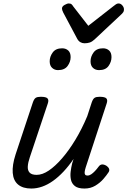

<svg xmlns="http://www.w3.org/2000/svg" viewBox="-20 -1074 736 1109"><path d="M161 15Q112 15 84.5 -8Q57 -31 53.5 -75.5Q50 -120 70 -182L170 -483Q177 -503 186.5 -509Q196 -515 215 -515Q246 -515 254.5 -505.5Q263 -496 256 -476L152 -165Q142 -136 140.5 -113Q139 -90 151 -77Q163 -64 192 -64Q225 -64 262 -89Q299 -114 338.5 -159.5Q378 -205 415.5 -267Q453 -329 484 -403L510 -483Q517 -503 526.5 -509Q536 -515 555 -515Q586 -515 594.5 -505.5Q603 -496 596 -476L475 -107Q470 -91 469 -80.5Q468 -70 472 -65Q476 -60 485 -60Q496 -60 506.5 -67Q517 -74 528 -85.5Q539 -97 550 -112Q558 -123 569 -124Q580 -125 594 -117Q608 -107 610.5 -97.5Q613 -88 607 -79Q596 -62 577 -40Q558 -18 530.5 -1.5Q503 15 468 15Q431 15 413 1Q395 -13 390 -35Q385 -57 388 -82Q391 -107 397 -131L405 -156Q377 -115 347 -83Q317 -51 286 -29Q255 -7 223.5 4Q192 15 161 15ZM315 -669Q295 -669 281 -682Q267 -695 267 -720Q267 -747 284.5 -771Q302 -795 339 -795Q360 -795 374 -782.5Q388 -770 388 -744Q388 -717 370.5 -693Q353 -669 315 -669ZM552 -669Q531 -669 517 -682Q503 -695 503 -720Q503 -747 520.5 -771Q538 -795 575 -795Q596 -795 610 -782.5Q624 -770 624 -744Q624 -717 607 -693Q590 -669 552 -669ZM665 -1054Q677 -1054 686.5 -1043Q696 -1032 696 -1020Q696 -1010 692.5 -1004.5Q689 -999 685 -995L526 -846Q512 -833 498.5 -828.5Q485 -824 468 -824Q455 -824 444 -830.5Q433 -837 426 -850L345 -1002Q341 -1010 339.5 -1015.5Q338 -1021 338 -1025Q338 -1037 353 -1045.5Q368 -1054 377 -1054Q388 -1054 393.5 -1049Q399 -1044 403 -1037L490 -925L636 -1039Q643 -1044 649.5 -1049Q656 -1054 665 -1054Z"/></svg>

Font: Playwrite DE LA
Style: Regular
Weight: 400
Designer: Veronika Burian, José Scaglione
Foundry: TypeTogether
Version: Version 1.002